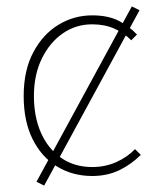

<svg xmlns="http://www.w3.org/2000/svg" viewBox="-20 -538 486 600"><path d="M118 42 94 30 392 -518 416 -506ZM268 12Q207 12 158.5 -17.5Q110 -47 82 -103Q54 -159 54 -238Q54 -318 84 -374.5Q114 -431 162.5 -460.5Q211 -490 268 -490Q318 -490 351 -473Q384 -456 408 -430L390 -412Q368 -435 337.5 -448.5Q307 -462 268 -462Q217 -462 176 -433.5Q135 -405 110.5 -354.5Q86 -304 86 -238Q86 -172 108.5 -122Q131 -72 172 -44Q213 -16 268 -16Q309 -16 343.5 -31.5Q378 -47 402 -72L420 -54Q390 -24 352.5 -6Q315 12 268 12Z"/></svg>

Font: Source Sans 3 ExtraLight ExtraLight
Style: Regular
Weight: 250
Version: Version 3.052;hotconv 1.1.0;makeotfexe 2.6.0